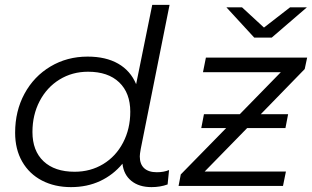

<svg xmlns="http://www.w3.org/2000/svg" viewBox="-20 -762 1279 787"><path d="M553 -121Q553 -89 571 -72.5Q589 -56 623 -56Q651 -56 673 -65L667 -6Q637 5 601 5Q550 5 518.5 -20.5Q487 -46 482 -91Q444 -45 390.5 -20Q337 5 271 5Q204 5 152 -22Q100 -49 71 -99.5Q42 -150 42 -218Q42 -307 80.5 -378Q119 -449 187 -489.5Q255 -530 339 -530Q414 -530 464.5 -501Q515 -472 538 -417L604 -742H675L557 -152Q553 -130 553 -121ZM514 -304Q514 -381 468.5 -424.5Q423 -468 341 -468Q276 -468 224 -436Q172 -404 142.5 -347.5Q113 -291 113 -221Q113 -144 158.5 -101Q204 -58 286 -58Q351 -58 403 -89.5Q455 -121 484.5 -177.5Q514 -234 514 -304ZM1229 -479 1049 -294H1161L1150 -237H993L819 -59H1152L1140 0H712L721 -47L907 -237H805L816 -294H963L1131 -466H812L824 -526H1239ZM1238 -732 1094 -608H1022L908 -732H972L1062 -649L1169 -732Z"/></svg>

Font: Montserrat Alternates
Style: Italic
Weight: 400
Italic angle: -11.3°
Designer: Julieta Ulanovsky
Foundry: Julieta Ulanovsky
Version: Version 7.200